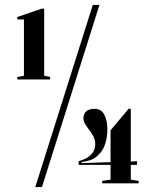

<svg xmlns="http://www.w3.org/2000/svg" viewBox="-20 -743 634 778"><path d="M50 -421V-431L77 -436V-664H50V-674L149 -708H159V-436L183 -431V-421ZM299 -75V-90Q314 -94 328 -101Q342 -108 351 -119Q358 -126 362 -136.5Q366 -147 366 -159Q366 -175 359 -189Q352 -203 342 -216Q332 -229 325 -240.5Q318 -252 318 -264Q318 -282 329.5 -292Q341 -302 363 -302Q391 -302 403 -277.5Q415 -253 415 -221Q415 -185 405.5 -158Q396 -131 380 -117Q366 -101 347 -94.5Q328 -88 311 -87V-82L428 -86V-215L501 -302H510V-88L535 -90V-75H510V-15L542 -10V0H394V-10L428 -15V-75ZM123 15 356 -723H383L150 15Z"/></svg>

Font: Kalnia Thin SemiBold
Style: Regular
Weight: 600
Version: Version 1.105